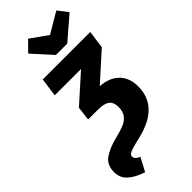

<svg xmlns="http://www.w3.org/2000/svg" viewBox="-377 -1003 1269 1269"><g transform="rotate(-45 258.0 -368.5)"><path d="M513 -570 321 -397Q404 -392 452 -345Q500 -298 500 -215Q500 -28 265 28Q210 41 186 48.5Q162 56 152.5 63.5Q143 71 143 83Q143 108 181 123L131 217Q61 194 23.5 159.5Q-14 125 -14 71Q-14 4 33 -28.5Q80 -61 158 -80Q211 -93 242.5 -106.5Q274 -120 293 -145Q312 -170 312 -211Q312 -257 286 -276.5Q260 -296 204 -296H111L123 -394L314 -565H68L86 -695H530ZM526 -884 368 -748H262L139 -884L208 -954L328 -869L472 -954Z"/></g></svg>

Font: Trujillo ExtraBold
Style: Italic
Weight: 800
Italic angle: -8°
Designer: Fira Sans original fonts by bBox Type GmbH, Carrois Corporate GbR, & Edenspiekermann AG / Changes by Cristiano Sobral
Foundry: Fira Sans original fonts by bBox Type GmbH, Carrois Corporate GbR, & Edenspiekermann AG / Changes by Cristiano Sobral
Version: Version 4.301;July 28, 2020;FontCreator 13.0.0.2655 64-bit